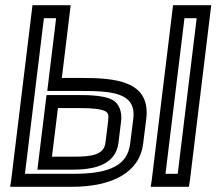

<svg xmlns="http://www.w3.org/2000/svg" viewBox="-20 -694 833 739"><path d="M711 0 790 -649 793 -674H768H671H646L643 -649L564 0L560 25H585H682H707L711 0ZM664 -25H617L690 -624H737L664 -25ZM290 -394H218L249 -649L252 -674H227H130H105L102 -649L23 0L19 25H44H256C416 25 518 -33 531 -141L543 -237C561 -386 417 -394 290 -394ZM284 -344C410 -344 505 -339 493 -237L481 -141C471 -61 408 -25 263 -25H76L149 -624H196L165 -369L162 -344H187H284ZM264 -91H180L203 -278H289C339 -278 369 -274 385 -266C397 -259 399 -252 396 -226L386 -145C380 -97 332 -91 264 -91ZM258 -41C328 -41 425 -52 436 -145L446 -226C451 -263 438 -297 412 -310C390 -322 348 -328 295 -328H184H159L156 -303L127 -66L124 -41H149H258Z"/></svg>

Font: Gamestation Display Outline
Style: Italic
Weight: 400
Designer: Jonas Hecksher
Foundry: Jonas Hecksher, Playtypeª, e-types AS
Version: Version 1.003